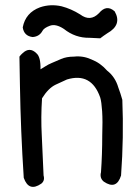

<svg xmlns="http://www.w3.org/2000/svg" viewBox="-20 -701 540 738"><path d="M133.8 -672.9Q173.8 -686.5 216.8 -676.8Q253.9 -667 288.1 -645.5Q327.1 -616.2 360.4 -650.4Q389.6 -685.5 420.9 -657.2Q450.2 -605.5 392.6 -573.2Q377.9 -563.5 365.2 -553.7Q343.8 -554.7 324.2 -555.7Q269.5 -554.7 225.6 -589.8Q194.3 -610.4 171.9 -602.1Q149.4 -593.8 143.6 -583Q131.8 -560.5 105.5 -558.6Q72.3 -562.5 67.4 -595.7Q78.1 -652.3 133.8 -672.9ZM66.4 -496.1Q93.8 -522.5 120.1 -496.1Q136.7 -482.4 135.7 -434.6Q144.5 -439.5 154.8 -446.3Q165 -453.1 179.2 -459Q193.4 -464.8 214.4 -474.1Q235.4 -483.4 264.6 -483.4Q298.8 -487.3 331.1 -472.7Q366.2 -459 391.6 -429.7Q422.9 -405.3 434.6 -365.2Q443.4 -341.8 450.2 -317.4Q456.1 -172.9 445.3 -26.4Q427.7 30.3 378.9 -2.9Q362.3 -16.6 368.2 -39.1Q373 -108.4 373 -179.7Q375 -236.3 372.6 -273.4Q370.1 -310.5 365.2 -326.2Q331.1 -423.8 237.3 -395.5Q221.7 -388.7 193.8 -375.5Q166 -362.3 141.6 -323.2Q136.7 -251 140.6 -179.7Q143.6 -102.5 147.5 -26.4Q153.3 -6.8 138.7 4.9Q90.8 38.1 71.3 -17.6Q59.6 -195.3 56.6 -374Q55.7 -429.7 54.7 -483.4Q60.5 -491.2 66.4 -496.1Z"/></svg>

Font: NaikaiFont
Style: Regular
Weight: 400
Version: Version 1.67